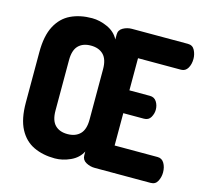

<svg xmlns="http://www.w3.org/2000/svg" viewBox="-106 -850 1038 975"><g transform="rotate(15 413.0 -362.5)"><path d="M262 6Q199 6 150.5 -17Q102 -40 74.5 -92Q47 -144 47 -230V-495Q47 -581 74.5 -633Q102 -685 150.5 -708Q199 -731 262 -731Q302 -731 343 -712.5Q384 -694 403 -657V-683Q403 -707 424.5 -719Q446 -731 471 -731H765Q790 -731 801 -709.5Q812 -688 812 -664Q812 -636 800 -615.5Q788 -595 765 -595H539V-426H647Q670 -426 682 -407.5Q694 -389 694 -365Q694 -345 683 -325.5Q672 -306 647 -306H539V-136H765Q788 -136 800 -115.5Q812 -95 812 -67Q812 -43 801 -21.5Q790 0 765 0H471Q446 0 424.5 -12Q403 -24 403 -48V-68Q384 -31 343 -12.5Q302 6 262 6ZM292 -130Q334 -130 358 -154Q382 -178 382 -230V-495Q382 -547 358 -571Q334 -595 292 -595Q250 -595 226.5 -571Q203 -547 203 -495V-230Q203 -178 226.5 -154Q250 -130 292 -130Z"/></g></svg>

Font: Dosis ExtraBold
Style: Regular
Weight: 800
Designer: EdgarTolentino, PabloImpallari, IginoMarini
Foundry: EdgarTolentino, PabloImpallari, IginoMarini
Version: Version 3.001; ttfautohint (v1.8.2)